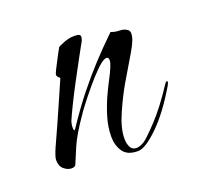

<svg xmlns="http://www.w3.org/2000/svg" viewBox="-67 -359 456 443"><g transform="rotate(-20 161.0 -137.0)"><path d="M203 13Q177 13 166.5 -2.5Q156 -18 156 -39Q156 -63 163.5 -87.5Q171 -112 180.5 -132.5Q190 -153 196 -164Q213 -196 213 -206Q213 -217 203 -213Q195 -210 181 -196Q167 -182 152 -164Q137 -146 125.5 -131Q114 -116 111 -111Q83 -71 72 -45Q61 -19 56 -7Q54 -2 45 -2Q36 -2 27 -9.5Q18 -17 18 -32Q18 -40 27 -60.5Q36 -81 49 -109Q61 -136 73 -163.5Q85 -191 92 -207Q85 -213 85 -216Q85 -219 86 -221Q88 -226 94 -237.5Q100 -249 106 -260.5Q112 -272 114 -275Q117 -277 129.5 -282Q142 -287 154 -287H158Q170 -287 170 -280Q170 -273 163 -262Q160 -257 149 -236.5Q138 -216 124 -190Q110 -164 98.5 -140.5Q87 -117 82 -105Q79 -96 79.5 -87.5Q80 -79 84 -85Q112 -127 136 -157Q160 -187 184 -213Q208 -239 237 -267Q247 -263 258 -263Q269 -263 277 -257Q281 -254 281 -247Q281 -233 264.5 -205.5Q248 -178 228 -144Q213 -118 198 -84Q183 -50 183 -25Q183 -12 187.5 -3.5Q192 5 202 5Q211 5 222 -2Q230 -7 257 -35.5Q284 -64 316 -113Q319 -116 320 -116Q322 -116 322 -114Q322 -112 319 -106Q286 -50 253.5 -18.5Q221 13 203 13Z"/></g></svg>

Font: The Nautigal
Style: Regular
Weight: 400
Designer: Robert E. Leuschke
Foundry: Robert E. Leuschke
Version: Version 1.100; ttfautohint (v1.8.3)